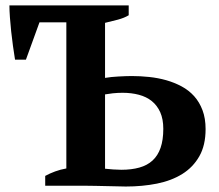

<svg xmlns="http://www.w3.org/2000/svg" viewBox="-20 -682 805 705"><path d="M452.6 -662.1V-626Q436.5 -616.2 413.1 -609.9Q389.6 -603.5 365.7 -598.1V-396Q376.5 -397.9 389.2 -399.2Q401.9 -400.4 414.8 -401.1Q427.7 -401.9 440.2 -402.3Q452.6 -402.8 463.4 -402.8Q495.1 -402.8 527.6 -399.4Q560.1 -396 590.3 -387.5Q620.6 -378.9 647 -364.7Q673.3 -350.6 692.9 -328.9Q712.4 -307.1 723.6 -277.3Q734.9 -247.6 734.9 -208Q734.9 -148.4 711.9 -108.2Q689 -67.9 649.4 -43.2Q609.9 -18.6 556.4 -7.8Q502.9 2.9 441.9 2.9Q437.5 2.9 419.2 2.4Q400.9 2 377.7 1.5Q354.5 1 331.1 0.5Q307.6 0 293 0H146V-36.1Q163.1 -45.4 182.4 -52.5Q201.7 -59.6 223.6 -63.5V-600.1H125L75.2 -462.9H35.2Q31.2 -486.3 27.6 -513.4Q23.9 -540.5 21 -567.1Q18.1 -593.8 16.4 -618.4Q14.6 -643.1 14.6 -662.1ZM430.2 -341.3Q412.1 -341.3 394 -339.4Q376 -337.4 365.7 -335.4V-62.5Q378.4 -61 395.3 -59.8Q412.1 -58.6 425.3 -58.6Q462.9 -58.6 491.7 -66.7Q520.5 -74.7 540 -92.5Q559.6 -110.4 569.6 -139.2Q579.6 -168 579.6 -209Q579.6 -244.6 568.4 -269.8Q557.1 -294.9 537.4 -310.8Q517.6 -326.7 490 -334Q462.4 -341.3 430.2 -341.3Z"/></svg>

Font: PT Astra Serif
Style: Bold
Weight: 700
Designer: A.Korolkova, I. Chaeva
Foundry: ParaType Ltd
Version: Version 1.002